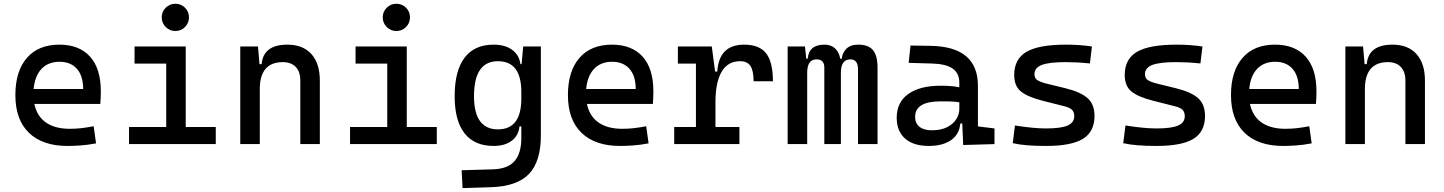

<svg xmlns="http://www.w3.org/2000/svg" viewBox="-20 -764 7657 1018"><path d="M337.9 9.8Q205.6 9.8 133.5 -59.8Q61.5 -129.4 61.5 -259.8Q61.5 -386.7 122.6 -457Q183.6 -527.3 294.9 -527.3Q399.9 -527.3 457.3 -463.9Q514.6 -400.4 514.6 -279.3Q514.6 -243.7 511.7 -212.9H162.1Q175.8 -147.9 223.6 -114.5Q271.5 -81.1 349.6 -81.1Q381.8 -81.1 413.1 -84.7Q444.3 -88.4 476.6 -94.7L489.3 -3.9Q443.4 4.9 405.3 7.3Q367.2 9.8 337.9 9.8ZM158.2 -292H420.9Q420.9 -361.8 387.7 -399.2Q354.5 -436.5 295.9 -436.5Q235.8 -436.5 200.2 -398.9Q164.6 -361.3 158.2 -292Z M664.1 0V-90.8H861.3V-426.8H693.4V-517.6H964.8V-90.8H1124V0ZM909.7 -599.6Q879.9 -599.6 858.6 -620.8Q837.4 -642.1 837.4 -671.9Q837.4 -702.1 858.6 -723.1Q879.9 -744.1 909.7 -744.1Q939.9 -744.1 960.9 -723.1Q981.9 -702.1 981.9 -671.9Q981.9 -642.1 960.9 -620.8Q939.9 -599.6 909.7 -599.6Z M1572.3 0V-336.9Q1572.3 -383.8 1547.9 -409.2Q1523.4 -434.6 1479.5 -434.6Q1357.4 -434.6 1357.4 -291V0H1253.9V-517.6H1347.7L1356 -423.8H1367.2Q1376 -527.3 1503.9 -527.3Q1585.9 -527.3 1630.9 -477.5Q1675.8 -427.7 1675.8 -336.9V0Z M1835.9 0V-90.8H2033.2V-426.8H1865.2V-517.6H2136.7V-90.8H2295.9V0ZM2081.5 -599.6Q2051.8 -599.6 2030.5 -620.8Q2009.3 -642.1 2009.3 -671.9Q2009.3 -702.1 2030.5 -723.1Q2051.8 -744.1 2081.5 -744.1Q2111.8 -744.1 2132.8 -723.1Q2153.8 -702.1 2153.8 -671.9Q2153.8 -642.1 2132.8 -620.8Q2111.8 -599.6 2081.5 -599.6Z M2432.6 233.4 2427.7 138.7 2593.8 133.8Q2672.4 131.3 2708 90.3Q2743.7 49.3 2744.1 -30.3V-93.8H2734.4Q2729.5 -44.9 2693.1 -17.6Q2656.7 9.8 2597.2 9.8Q2495.6 9.8 2443.1 -57.1Q2390.6 -124 2390.6 -253.9Q2390.6 -388.7 2443.1 -458Q2495.6 -527.3 2597.2 -527.3Q2657.7 -527.3 2695.3 -500Q2732.9 -472.7 2739.3 -423.8H2745.6L2753.9 -517.6H2847.7V-45.9Q2847.7 92.3 2784.7 158.2Q2721.7 224.1 2584 228.5ZM2744.1 -276.4Q2744.1 -439.5 2620.1 -439.5Q2493.2 -439.5 2493.2 -253.9Q2493.2 -78.1 2620.1 -78.1Q2744.1 -78.1 2744.1 -241.2Z M3267.6 9.8Q3135.3 9.8 3063.2 -59.8Q2991.2 -129.4 2991.2 -259.8Q2991.2 -386.7 3052.2 -457Q3113.3 -527.3 3224.6 -527.3Q3329.6 -527.3 3387 -463.9Q3444.3 -400.4 3444.3 -279.3Q3444.3 -243.7 3441.4 -212.9H3091.8Q3105.5 -147.9 3153.3 -114.5Q3201.2 -81.1 3279.3 -81.1Q3311.5 -81.1 3342.8 -84.7Q3374 -88.4 3406.2 -94.7L3418.9 -3.9Q3373 4.9 3335 7.3Q3296.9 9.8 3267.6 9.8ZM3087.9 -292H3350.6Q3350.6 -361.8 3317.4 -399.2Q3284.2 -436.5 3225.6 -436.5Q3165.5 -436.5 3129.9 -398.9Q3094.2 -361.3 3087.9 -292Z M3773.4 -222.7V-90.8H3900.4V0H3554.7V-90.8H3669.9V-426.8H3574.2V-517.6H3753.9L3771.5 -384.8H3783.2Q3792 -527.3 3925.8 -527.3Q4005.9 -527.3 4042 -481.4Q4078.1 -435.5 4078.1 -333H3975.6Q3975.6 -389.6 3958.7 -414.6Q3941.9 -439.5 3904.3 -439.5Q3838.4 -439.5 3805.9 -383.1Q3773.4 -326.7 3773.4 -222.7Z M4529.3 0V-395.5Q4529.3 -449.2 4489.3 -449.2Q4438.5 -449.2 4438.5 -378.9V0H4350.6V-405.3Q4350.6 -449.2 4309.6 -449.2Q4259.8 -449.2 4259.8 -378.9V0H4156.2V-517.6H4248L4254.9 -453.1H4262.7Q4268.6 -527.3 4351.6 -527.3Q4384.3 -527.3 4406 -508.8Q4427.7 -490.2 4435.1 -453.1H4443.4Q4445.8 -483.4 4467.5 -505.4Q4489.3 -527.3 4530.3 -527.3Q4584 -527.3 4608.4 -498.5Q4632.8 -469.7 4632.8 -405.3V0Z M5086.9 4.9 5082 -109.4H5071.8Q5065.9 -49.8 5021.2 -20Q4976.6 9.8 4904.3 9.8Q4823.2 9.8 4778.8 -29.3Q4734.4 -68.4 4734.4 -139.6Q4734.4 -221.7 4795.7 -265.6Q4856.9 -309.6 4968.8 -309.6Q5024.4 -309.6 5066.4 -301.3V-325.2Q5066.4 -377 5030 -401.1Q4993.7 -425.3 4921.9 -427.2L4797.9 -430.7L4807.6 -522.5L4912.1 -521Q5040.5 -519 5102.8 -465.6Q5165 -412.1 5165 -309.6V-93.8L5252.9 -83V0ZM5066.4 -221.7Q5041.5 -225.6 5016.8 -226.1Q4992.2 -226.6 4966.8 -226.6Q4832 -226.6 4832 -144.5Q4832 -110.4 4855.2 -91.8Q4878.4 -73.2 4920.9 -73.2Q4969.2 -73.2 5001.7 -89.8Q5034.2 -106.4 5050.3 -132.3Q5066.4 -158.2 5066.4 -185.5Z M5526.4 9.8Q5467.8 9.8 5426 6.3Q5384.3 2.9 5349.6 -4.9L5361.3 -98.6Q5412.6 -90.8 5451.9 -86.9Q5491.2 -83 5526.4 -83Q5605 -83 5640.4 -98.4Q5675.8 -113.8 5675.8 -147.5Q5675.8 -170.9 5663.3 -182.4Q5650.9 -193.8 5625 -200.2L5505.9 -230.5Q5429.2 -250 5393.3 -278.8Q5357.4 -307.6 5357.4 -366.2Q5357.4 -451.2 5422.6 -489.3Q5487.8 -527.3 5632.8 -527.3Q5704.1 -527.3 5769.5 -517.6L5758.8 -427.7Q5719.2 -431.6 5689 -433.1Q5658.7 -434.6 5629.9 -434.6Q5543 -434.6 5503.9 -419.7Q5464.8 -404.8 5464.8 -371.1Q5464.8 -348.6 5481 -338.6Q5497.1 -328.6 5530.3 -320.3L5626 -296.9Q5707.5 -277.3 5745.4 -244.6Q5783.2 -211.9 5783.2 -149.4Q5783.2 -65.9 5722.2 -28.1Q5661.1 9.8 5526.4 9.8Z M6112.3 9.8Q6053.7 9.8 6012 6.3Q5970.2 2.9 5935.5 -4.9L5947.3 -98.6Q5998.5 -90.8 6037.8 -86.9Q6077.1 -83 6112.3 -83Q6190.9 -83 6226.3 -98.4Q6261.7 -113.8 6261.7 -147.5Q6261.7 -170.9 6249.3 -182.4Q6236.8 -193.8 6210.9 -200.2L6091.8 -230.5Q6015.1 -250 5979.2 -278.8Q5943.4 -307.6 5943.4 -366.2Q5943.4 -451.2 6008.5 -489.3Q6073.7 -527.3 6218.8 -527.3Q6290 -527.3 6355.5 -517.6L6344.7 -427.7Q6305.2 -431.6 6274.9 -433.1Q6244.6 -434.6 6215.8 -434.6Q6128.9 -434.6 6089.8 -419.7Q6050.8 -404.8 6050.8 -371.1Q6050.8 -348.6 6066.9 -338.6Q6083 -328.6 6116.2 -320.3L6211.9 -296.9Q6293.5 -277.3 6331.3 -244.6Q6369.1 -211.9 6369.1 -149.4Q6369.1 -65.9 6308.1 -28.1Q6247.1 9.8 6112.3 9.8Z M6783.2 9.8Q6650.9 9.8 6578.9 -59.8Q6506.8 -129.4 6506.8 -259.8Q6506.8 -386.7 6567.9 -457Q6628.9 -527.3 6740.2 -527.3Q6845.2 -527.3 6902.6 -463.9Q6960 -400.4 6960 -279.3Q6960 -243.7 6957 -212.9H6607.4Q6621.1 -147.9 6668.9 -114.5Q6716.8 -81.1 6794.9 -81.1Q6827.1 -81.1 6858.4 -84.7Q6889.6 -88.4 6921.9 -94.7L6934.6 -3.9Q6888.7 4.9 6850.6 7.3Q6812.5 9.8 6783.2 9.8ZM6603.5 -292H6866.2Q6866.2 -361.8 6833 -399.2Q6799.8 -436.5 6741.2 -436.5Q6681.2 -436.5 6645.5 -398.9Q6609.9 -361.3 6603.5 -292Z M7431.6 0V-336.9Q7431.6 -383.8 7407.2 -409.2Q7382.8 -434.6 7338.9 -434.6Q7216.8 -434.6 7216.8 -291V0H7113.3V-517.6H7207L7215.3 -423.8H7226.6Q7235.4 -527.3 7363.3 -527.3Q7445.3 -527.3 7490.2 -477.5Q7535.2 -427.7 7535.2 -336.9V0Z"/></svg>

Font: Cascadia Mono PL
Style: Regular
Weight: 400
Monospace: yes
Designer: Aaron Bell
Foundry: Saja Typeworks
Version: Version 2404.023; ttfautohint (v1.8.4)